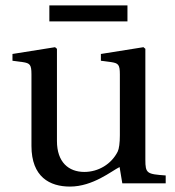

<svg xmlns="http://www.w3.org/2000/svg" viewBox="-20 -676 646 708"><path d="M162 -597H450V-656H162ZM26 -452 64 -447C90 -443 96 -438 96 -402V-138C96 -23 164 12 238 12C323 12 392 -46 421 -60L431 0H591V-29C522 -34 516 -36 516 -87V-496L509 -502L352 -477V-452L390 -447C416 -443 422 -438 422 -402V-177C422 -149 419 -127 414 -117C391 -71 343 -42 291 -42C233 -42 190 -78 190 -156V-496L183 -502L26 -477Z"/></svg>

Font: Lingua Franca
Style: Regular
Weight: 400
Version: Version 1.19